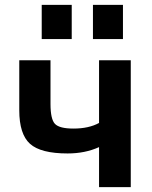

<svg xmlns="http://www.w3.org/2000/svg" viewBox="-20 -767 625 787"><path d="M361 -607V-747H484V-607ZM151 -607V-747H274V-607ZM386 -164Q329 -138 257 -138Q147 -138 103 -177.5Q59 -217 59 -315V-520H187V-341Q187 -278 205.5 -259Q224 -240 281 -240Q344 -240 386 -263V-520H516V0H386Z"/></svg>

Font: M PLUS 1p
Style: Bold
Weight: 700
Version: Version 1.062